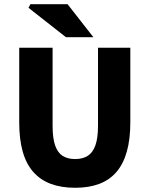

<svg xmlns="http://www.w3.org/2000/svg" viewBox="-20 -877 708 909"><path d="M336 12Q270 12 220.5 -6.5Q171 -25 137.5 -63Q104 -101 87.5 -159.5Q71 -218 71 -298V-651H229V-281Q229 -223 241 -188.5Q253 -154 276.5 -139Q300 -124 336 -124Q371 -124 395 -139Q419 -154 431.5 -188.5Q444 -223 444 -281V-651H597V-298Q597 -218 580.5 -159.5Q564 -101 531.5 -63Q499 -25 450 -6.5Q401 12 336 12ZM292 -701 115 -840 124 -857H300L422 -701Z"/></svg>

Font: Mada ExtraBold
Style: Regular
Weight: 800
Designer: Khaled Hosny
Version: Version 1.5